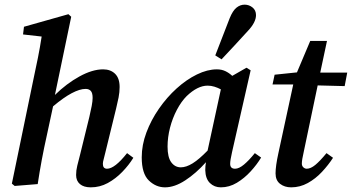

<svg xmlns="http://www.w3.org/2000/svg" viewBox="-20 -791 1512 825"><path d="M43 8 31 -2 124 -452Q134 -498 143 -543Q152 -588 159 -634L79 -643L83 -676L274 -730L286 -719L216 -383Q266 -432 321.5 -462.5Q377 -493 423 -493Q455 -493 474.5 -474Q494 -455 494 -417Q494 -395 489.5 -372Q485 -349 479 -325L433 -137Q429 -119 425.5 -107Q422 -95 422 -87Q422 -66 440 -66Q473 -66 526 -133L553 -113Q534 -82 505.5 -52.5Q477 -23 443 -4.5Q409 14 370 14Q340 14 323.5 0Q307 -14 307 -39Q307 -59 312 -79Q317 -99 324 -126L364 -289Q370 -314 374 -335.5Q378 -357 378 -370Q378 -392 370 -400.5Q362 -409 348 -409Q323 -409 288 -390.5Q253 -372 208 -334L182 -213Q169 -155 159.5 -104Q150 -53 142 0Z M700 -161Q700 -115 716 -93.5Q732 -72 757 -72Q780 -72 807.5 -89Q835 -106 872 -144L929 -407Q916 -414 901.5 -418.5Q887 -423 872 -423Q829 -423 782 -378Q759 -355 740 -319Q721 -283 710.5 -242Q700 -201 700 -161ZM929 14Q901 14 882 -4.5Q863 -23 862 -60Q862 -78 865 -94Q822 -46 776 -16Q730 14 689 14Q650 14 619.5 -15.5Q589 -45 589 -115Q589 -168 609 -221.5Q629 -275 663 -324Q697 -373 739 -411Q781 -449 826 -471Q871 -493 912 -493Q932 -493 948 -485.5Q964 -478 978 -465L1039 -500L1057 -489L977 -137Q969 -102 969 -87Q969 -66 990 -66Q1007 -66 1028.5 -84Q1050 -102 1075 -133L1102 -114Q1084 -84 1057 -54.5Q1030 -25 997.5 -5.5Q965 14 929 14ZM905 -553Q921 -593 936 -633Q951 -673 967 -713Q980 -745 996 -758Q1012 -771 1031 -771Q1050 -771 1065 -759Q1080 -747 1080 -726Q1080 -695 1045 -658Q1017 -627 989 -597Q961 -567 932 -536Z M1231 14Q1203 14 1183.5 -1Q1164 -16 1164 -46Q1164 -77 1176 -132L1240 -428H1151L1160 -470L1256 -480L1313 -615H1385L1356 -479H1472L1461 -421L1345 -424L1285 -138Q1281 -121 1279 -108.5Q1277 -96 1277 -88Q1277 -78 1283.5 -72Q1290 -66 1298 -66Q1315 -66 1335 -82.5Q1355 -99 1383 -133L1411 -113Q1391 -82 1363.5 -52.5Q1336 -23 1302.5 -4.5Q1269 14 1231 14Z"/></svg>

Font: Source Serif 4 Semibold
Style: Italic
Weight: 600
Italic angle: -12°
Designer: Frank Grießhammer
Foundry: Adobe
Version: Version 4.005;hotconv 1.1.0;makeotfexe 2.6.0